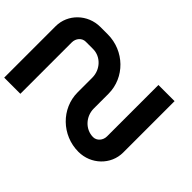

<svg xmlns="http://www.w3.org/2000/svg" viewBox="-122 -997 1294 1294"><g transform="rotate(45 525.0 -350.0)"><path d="M707 0C549 0 420 -126 420 -280V-420C420 -497 360 -560 287 -560H217C182 -560 154 -529 154 -490V0H0V-490C0 -606 97 -700 217 -700H287C445 -700 574 -575 574 -420V-280C574 -203 634 -140 707 -140C742 -140 770 -172 770 -210V-700H924V-210C924 -94 827 0 707 0Z"/></g></svg>

Font: Generic Techno
Style: Regular
Weight: 400
Designer: NC Empire
Foundry: NC Empire
Version: Version 1.000;hotconv 1.0.109;makeotfexe 2.5.65596